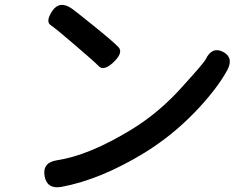

<svg xmlns="http://www.w3.org/2000/svg" viewBox="-20 -751 1040 793"><path d="M233 21Q174 31 164 -24Q155 -80 215 -89Q348 -109 523 -216Q639 -287 734 -394Q822 -491 829 -505Q855 -560 901 -537Q947 -513 918 -460Q875 -382 787 -290Q693 -192 580 -122Q396 -9 233 21ZM450 -495Q409 -456 388 -477.5Q367 -499 293 -562Q212 -632 189.5 -647Q167 -662 196 -706Q226 -750 276 -716Q288 -708 366 -645Q449 -578 469.5 -556Q490 -534 450 -495Z"/></svg>

Font: Resource Han Rounded TW Medium
Style: Regular
Weight: 500
Designer: Cyano Hao (round all glyphs); Ryoko NISHIZUKA 西塚涼子 (kana, bopomofo & ideographs); Paul D. Hunt (Latin, Greek & Cyrillic)
Foundry: Cyano Hao
Version: 0.990